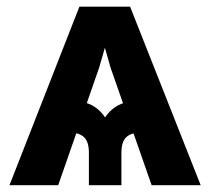

<svg xmlns="http://www.w3.org/2000/svg" viewBox="-20 -542 615 562"><path d="M423.8 0 303.7 -343.8 252.9 -522.5H360.8L567.4 0ZM240.2 0V-94.7Q240.2 -127 226.1 -140.4Q211.9 -153.8 182.1 -154.3V-249.5Q213.4 -249.5 241.5 -237.5Q269.5 -225.6 287.6 -198.2Q305.7 -225.6 334 -237.5Q362.3 -249.5 393.1 -249.5V-154.3Q363.8 -153.8 349.6 -140.4Q335.4 -127 335.4 -94.7V0ZM7.8 0 212.4 -522.5H321.8L270 -343.3L150.4 0Z"/></svg>

Font: Inter 28pt
Style: Bold
Weight: 700
Designer: Rasmus Andersson
Foundry: rsms
Version: Version 4.001;git-66647c0bb